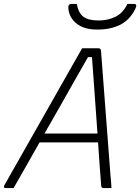

<svg xmlns="http://www.w3.org/2000/svg" viewBox="-55 -955 712 975"><path d="M14 0H-25Q-40 0 -33 -14Q66 -188 164.5 -362Q263 -536 362 -710H445Q457 -710 458 -696Q470 -539 482 -380.5Q494 -222 506 -64Q508 -48 509 -32Q510 -16 511 0H470Q460 0 459 -11Q455 -59 451 -115Q447 -171 443 -232H146Q101 -153 66 -91Q31 -29 14 0ZM392 -665Q359 -608 322 -542.5Q285 -477 246.5 -409Q208 -341 171 -277H440Q433 -373 426 -473Q419 -573 412 -665ZM592 -935H625Q644 -935 633 -912Q605 -854 556 -829.5Q507 -805 443 -805H435Q374 -805 335.5 -834Q297 -863 292 -912Q290 -935 308 -935H335Q343 -889 368.5 -870Q394 -851 446 -851Q493 -851 531.5 -870Q570 -889 592 -935Z"/></svg>

Font: Recursive Mn Lnr St Lt
Style: Italic
Weight: 300
Italic angle: -15°
Monospace: yes
Version: Version 1.079;hotconv 1.0.112;makeotfexe 2.5.65598; ttfautoh